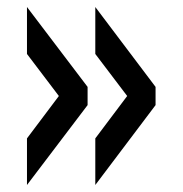

<svg xmlns="http://www.w3.org/2000/svg" viewBox="-20 -569 521 548"><path d="M57 -41V-174L148 -295L57 -415V-549L230 -321V-269ZM252 -41V-174L343 -295L252 -415V-549L424 -321V-269Z"/></svg>

Font: Oswald
Style: Regular
Weight: 400
Designer: Vernon Adams
Foundry: Vernon Adams
Version: Version 4.103; ttfautohint (v1.8.3)